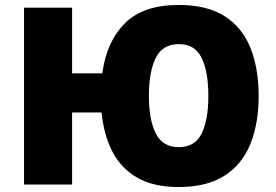

<svg xmlns="http://www.w3.org/2000/svg" viewBox="-20 -745 1116 775"><path d="M1024 -358Q1024 -247 991 -164.5Q958 -82 886.5 -36Q815 10 701 10Q601 10 535.5 -27Q470 -64 434.5 -131.5Q399 -199 390 -291H271V0H77V-714H271V-449H393Q410 -577 484 -651Q558 -725 702 -725Q816 -725 887 -679.5Q958 -634 991 -551.5Q1024 -469 1024 -358ZM581 -358Q581 -261 609 -206Q637 -151 701 -151Q767 -151 794 -206Q821 -261 821 -358Q821 -455 794 -511Q767 -567 702 -567Q636 -567 608.5 -511Q581 -455 581 -358Z"/></svg>

Font: Noto Sans Black
Style: Regular
Weight: 900
Designer: Monotype Design Team
Foundry: Monotype Imaging Inc.
Version: Version 2.007